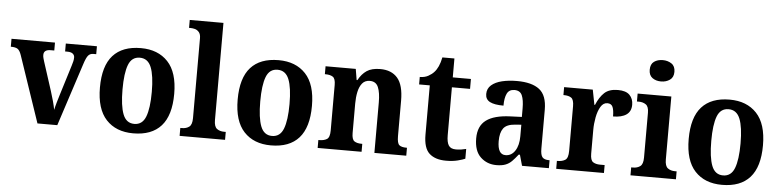

<svg xmlns="http://www.w3.org/2000/svg" viewBox="-46 -1006 5091 1254"><g transform="rotate(5 2499.5 -379.0)"><path d="M75 -436Q65 -465 51 -474.5Q37 -484 6 -484V-536H291V-484H267Q222 -484 222 -449Q222 -438 225 -427.5Q228 -417 231 -407L292 -218Q314 -150 324 -98Q328 -118 336 -145.5Q344 -173 352 -199L413 -396Q418 -412 421 -424.5Q424 -437 424 -450Q424 -465 412.5 -474.5Q401 -484 377 -484H362V-536H566V-484H547Q526 -484 513.5 -469.5Q501 -455 487 -411L353 0H223Z M851 10Q738 10 673.5 -59.5Q609 -129 609 -270Q609 -411 671 -480Q733 -549 854 -549Q966 -549 1031 -480Q1096 -411 1096 -270Q1096 -129 1034 -59.5Q972 10 851 10ZM853 -52Q906 -52 927.5 -107.5Q949 -163 949 -270Q949 -377 927 -431.5Q905 -486 852 -486Q799 -486 778 -431.5Q757 -377 757 -270Q757 -163 778.5 -107.5Q800 -52 853 -52Z M1155 0V-52H1166Q1194 -52 1213 -66Q1232 -80 1232 -123V-647Q1232 -673 1220.5 -686.5Q1209 -700 1194 -704Q1179 -708 1166 -708H1155V-760H1376V-123Q1376 -80 1395 -66Q1414 -52 1442 -52H1453V0Z M1754 10Q1641 10 1576.5 -59.5Q1512 -129 1512 -270Q1512 -411 1574 -480Q1636 -549 1757 -549Q1869 -549 1934 -480Q1999 -411 1999 -270Q1999 -129 1937 -59.5Q1875 10 1754 10ZM1756 -52Q1809 -52 1830.5 -107.5Q1852 -163 1852 -270Q1852 -377 1830 -431.5Q1808 -486 1755 -486Q1702 -486 1681 -431.5Q1660 -377 1660 -270Q1660 -163 1681.5 -107.5Q1703 -52 1756 -52Z M2060 0V-52H2066Q2097 -52 2116 -64Q2135 -76 2135 -121V-419Q2135 -461 2117.5 -472.5Q2100 -484 2069 -484H2065V-536H2263L2275 -464H2280Q2302 -505 2334.5 -527Q2367 -549 2423 -549Q2497 -549 2536.5 -503Q2576 -457 2576 -355V-123Q2576 -76 2590.5 -64Q2605 -52 2637 -52H2641V0H2432V-331Q2432 -395 2417 -430.5Q2402 -466 2362 -466Q2330 -466 2312 -444Q2294 -422 2286.5 -386.5Q2279 -351 2279 -310V-117Q2279 -75 2296 -63.5Q2313 -52 2344 -52H2348V0Z M2902 10Q2831 10 2792.5 -25Q2754 -60 2754 -148V-471H2684V-520Q2716 -520 2739.5 -533Q2763 -546 2777 -562Q2791 -577 2802 -601Q2813 -625 2820 -660H2899V-536H3018V-471H2899V-157Q2899 -111 2912.5 -90Q2926 -69 2960 -69Q2978 -69 2995 -71.5Q3012 -74 3027 -78V-14Q3012 -7 2979 1.5Q2946 10 2902 10Z M3232 10Q3171 10 3128.5 -30Q3086 -70 3086 -153Q3086 -234 3138 -272.5Q3190 -311 3295 -315L3371 -318V-374Q3371 -429 3358 -459Q3345 -489 3308 -489Q3273 -489 3259 -460.5Q3245 -432 3245 -381Q3185 -381 3155.5 -396.5Q3126 -412 3126 -447Q3126 -483 3152 -505.5Q3178 -528 3221.5 -538.5Q3265 -549 3319 -549Q3417 -549 3466.5 -510.5Q3516 -472 3516 -378V-123Q3516 -82 3528.5 -67Q3541 -52 3572 -52H3576V0H3400L3380 -71H3372Q3351 -44 3333 -26Q3315 -8 3291.5 1Q3268 10 3232 10ZM3286 -60Q3325 -60 3348.5 -96Q3372 -132 3372 -191V-267L3331 -264Q3276 -260 3255 -231.5Q3234 -203 3234 -148Q3234 -60 3286 -60Z M3624 0V-52H3628Q3659 -52 3678.5 -64.5Q3698 -77 3698 -124V-416Q3698 -460 3680.5 -472Q3663 -484 3632 -484H3629V-536H3817L3836 -438H3840Q3862 -491 3893 -519.5Q3924 -548 3981 -548Q4034 -548 4058 -523.5Q4082 -499 4082 -460Q4082 -416 4051 -394.5Q4020 -373 3964 -373Q3964 -414 3955 -435Q3946 -456 3920 -456Q3893 -456 3876 -427.5Q3859 -399 3851 -357Q3843 -315 3843 -274V-119Q3843 -75 3861 -63.5Q3879 -52 3907 -52H3937V0Z M4256 -628Q4222 -628 4199 -645Q4176 -662 4176 -698Q4176 -735 4199 -751.5Q4222 -768 4256 -768Q4289 -768 4313.5 -751.5Q4338 -735 4338 -698Q4338 -662 4313.5 -645Q4289 -628 4256 -628ZM4111 0V-52H4123Q4151 -52 4170 -66Q4189 -80 4189 -123V-417Q4189 -457 4170 -470.5Q4151 -484 4123 -484H4111V-536H4332V-123Q4332 -80 4351 -66Q4370 -52 4398 -52H4409V0Z M4711 10Q4598 10 4533.5 -59.5Q4469 -129 4469 -270Q4469 -411 4531 -480Q4593 -549 4714 -549Q4826 -549 4891 -480Q4956 -411 4956 -270Q4956 -129 4894 -59.5Q4832 10 4711 10ZM4713 -52Q4766 -52 4787.5 -107.5Q4809 -163 4809 -270Q4809 -377 4787 -431.5Q4765 -486 4712 -486Q4659 -486 4638 -431.5Q4617 -377 4617 -270Q4617 -163 4638.5 -107.5Q4660 -52 4713 -52Z"/></g></svg>

Font: Noto Serif Sinhala SemiCondensed
Style: Bold
Weight: 700
Width: 4
Designer: Jelle Bosma - Monotype Design Team
Foundry: Monotype Imaging Inc.
Version: Version 2.007; ttfautohint (v1.8.4.7-5d5b)